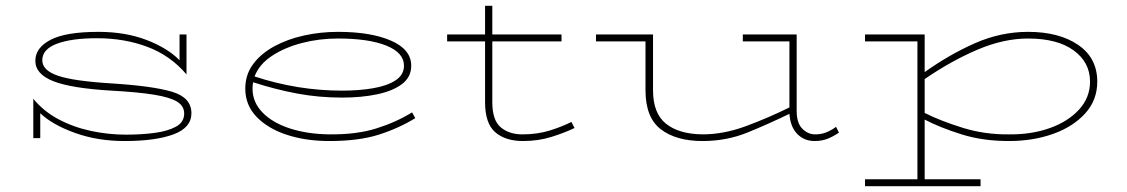

<svg xmlns="http://www.w3.org/2000/svg" viewBox="-20 -476 3890 663"><path d="M641 -85Q641 -35 579 -12Q517 11 410 11Q317 11 239 -17Q161 -45 119 -85V1H95V-135Q130 -92 181.5 -64.5Q233 -37 293.5 -24Q354 -11 415 -11Q468 -11 513.5 -17Q559 -23 587.5 -38.5Q616 -54 616 -84Q616 -110 591.5 -125Q567 -140 512 -149Q457 -158 365 -163Q227 -171 164.5 -195.5Q102 -220 102 -266Q102 -311 154.5 -338.5Q207 -366 320 -366Q413 -366 486 -338Q559 -310 600 -268V-357H624V-219Q569 -284 489.5 -314Q410 -344 315 -344Q227 -344 176.5 -325Q126 -306 126 -268Q126 -233 180 -214.5Q234 -196 365 -188Q508 -179 574.5 -159Q641 -139 641 -85Z M1414 -68Q1357 -33 1288 -11Q1219 11 1117 11Q1036 11 970.5 -10.5Q905 -32 866 -72.5Q827 -113 827 -170Q827 -218 854 -254.5Q881 -291 927 -316Q973 -341 1030 -353.5Q1087 -366 1147 -366Q1261 -366 1330.5 -335.5Q1400 -305 1400 -249Q1400 -210 1368.5 -186Q1337 -162 1283 -150.5Q1229 -139 1161 -139Q1081 -139 1006 -153Q931 -167 854 -192Q852 -181 852 -170Q852 -123 886.5 -87.5Q921 -52 981 -32.5Q1041 -13 1117 -12Q1211 -11 1279.5 -32.5Q1348 -54 1403 -88ZM1147 -343Q1082 -343 1022.5 -327.5Q963 -312 919 -283Q875 -254 859 -212Q1008 -163 1161 -163Q1221 -163 1269.5 -171.5Q1318 -180 1346.5 -199Q1375 -218 1375 -249Q1375 -294 1314 -318.5Q1253 -343 1147 -343Z M1964 -34Q1931 -18 1885 -3.5Q1839 11 1786 11Q1725 11 1690 -19.5Q1655 -50 1655 -123V-333H1524V-357H1655V-456H1680V-357H1919V-333H1680V-123Q1680 -61 1709 -36.5Q1738 -12 1784 -12Q1836 -12 1879 -25.5Q1922 -39 1953 -55Z M2877 -18Q2858 -5 2838 3Q2818 11 2793 11Q2757 11 2733 -13.5Q2709 -38 2706 -83Q2634 -48 2561.5 -18.5Q2489 11 2406 11Q2315 11 2262 -29.5Q2209 -70 2209 -164V-333H2038V-357H2235V-164Q2235 -85 2279.5 -49Q2324 -13 2406 -12Q2479 -12 2556 -40.5Q2633 -69 2706 -105V-333H2545V-357H2731V-93Q2731 -51 2750.5 -31.5Q2770 -12 2795 -12Q2815 -12 2832 -18.5Q2849 -25 2867 -38Z M3366 167H2967V143H3148V-333H2967V-357H3173V-227Q3257 -287 3346 -326.5Q3435 -366 3530 -366Q3637 -366 3703 -321Q3769 -276 3769 -194Q3769 -130 3727 -84Q3685 -38 3616 -13.5Q3547 11 3464 11Q3374 11 3300.5 -12Q3227 -35 3173 -63V143H3366ZM3530 -343Q3446 -343 3355.5 -304.5Q3265 -266 3173 -203V-86Q3229 -58 3305 -34.5Q3381 -11 3464 -12Q3541 -11 3604.5 -33.5Q3668 -56 3706 -97.5Q3744 -139 3744 -194Q3744 -261 3687.5 -302Q3631 -343 3530 -343Z"/></svg>

Font: BhuTuka Expanded One
Style: Regular
Weight: 400
Designer: Erin McLaughlin
Version: Version 1.000; ttfautohint (v1.8.3)